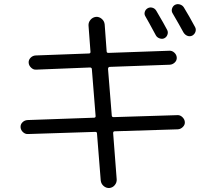

<svg xmlns="http://www.w3.org/2000/svg" viewBox="-20 -858 1040 952"><path d="M754.9 -804.7Q796.9 -733.4 808.6 -710Q814.5 -699.2 810.5 -687Q806.6 -674.8 795.9 -668.9Q785.2 -663.1 772 -667.5Q758.8 -671.9 752.9 -682.6Q712.9 -756.8 701.2 -776.4Q694.3 -787.1 697.8 -798.8Q701.2 -810.5 711.9 -816.9Q722.7 -823.2 735.4 -819.8Q748 -816.4 754.9 -804.7ZM847.7 -834Q859.4 -839.8 872.1 -835.9Q884.8 -832 891.6 -821.3Q918 -778.3 947.3 -723.6Q953.1 -712.9 949.2 -700.7Q945.3 -688.5 933.6 -681.6Q921.9 -675.8 909.7 -680.2Q897.5 -684.6 889.6 -697.3Q870.1 -733.4 835.9 -792Q829.1 -802.7 833 -815.4Q836.9 -828.1 847.7 -834ZM119.1 -193.4Q105.5 -192.4 94.2 -202.6Q83 -212.9 82 -227.1Q81.1 -241.2 91.3 -251.5Q101.6 -261.7 116.2 -262.7L446.3 -274.4Q454.1 -274.4 454.1 -282.2L435.5 -514.6Q435.5 -522.5 426.8 -523.4L159.2 -512.7Q145.5 -511.7 134.3 -522.5Q123 -533.2 122.1 -546.9Q121.1 -560.5 131.3 -571.3Q141.6 -582 156.2 -583L420.9 -592.8Q428.7 -592.8 428.7 -600.6L418.9 -731.4Q418 -747.1 428.7 -759.8Q439.5 -772.5 456.1 -774.4Q471.7 -775.4 484.4 -764.6Q497.1 -753.9 499 -737.3L508.8 -603.5Q508.8 -595.7 517.6 -595.7L819.3 -606.4Q833 -607.4 844.2 -597.2Q855.5 -586.9 856.4 -572.8Q857.4 -558.6 846.7 -548.3Q835.9 -538.1 822.3 -537.1L524.4 -526.4Q516.6 -526.4 515.6 -516.6L534.2 -285.2Q534.2 -277.3 543.9 -277.3L859.4 -287.1Q873 -288.1 884.3 -277.3Q895.5 -266.6 896.5 -252.9Q897.5 -239.3 886.7 -228.5Q876 -217.8 862.3 -216.8L548.8 -207Q541 -207 541 -198.2L558.6 31.2Q559.6 46.9 549.3 59.6Q539.1 72.3 522.5 74.2Q506.8 75.2 494.1 64.5Q481.4 53.7 479.5 37.1L460.9 -196.3Q460.9 -204.1 452.1 -204.1Z"/></svg>

Font: Rounded Mgen+ 1mn regular
Style: Regular
Weight: 400
Designer: [Source Han Sans]
Ryoko NISHIZUKA  (kana & ideographs); Paul D. Hunt (Latin, Greek & Cyrillic); Wenlong ZHANG  (bopomofo
Version: Version 1.059.20150602